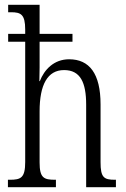

<svg xmlns="http://www.w3.org/2000/svg" viewBox="-20 -780 525 800"><path d="M13 0H213V-31H210C163 -31 145 -38 145 -103V-316C145 -427 178 -488 247 -488C315 -488 339 -436 339 -344V0H463V-31H459C413 -31 399 -40 399 -104V-345C399 -474 352 -533 268 -533C204 -533 164 -489 146 -442H144C144 -454 145 -479 145 -499V-606H282V-639H145V-760H14V-729H26C67 -729 85 -720 85 -657V-639H14V-606H85V-105C85 -39 67 -31 21 -31H13Z"/></svg>

Font: Noto Serif Georgian ExtraCondensed Light
Style: Regular
Weight: 300
Width: 2
Designer: Monotype Design Team, Akaki Razmadze
Foundry: Google LLC
Version: Version 2.003